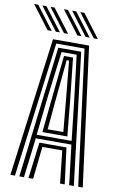

<svg xmlns="http://www.w3.org/2000/svg" viewBox="-128 -1034 675 1090"><g transform="rotate(10 210.0 -489.0)"><path d="M13 0 117.5 -800H325.5L430 0H403.8L303 -779H140L39.2 0ZM117 0 143.5 -208.2H299.5L326 0H299.2L278.8 -187.5H164.2L143.8 0ZM64.5 0 155.5 -757.8H287.5L378.5 0H351.8L324.2 -229H118.8L91.2 0ZM120.5 -249.8H321.8L296.5 -477L265 -736.8H178L145.5 -477ZM149.8 -270.5 170.5 -477 195.5 -717.2H247.5L273.5 -477L293.5 -270.5ZM176.5 -291.2H266.8L249.5 -477L228.5 -696.2H214.5L193.5 -477ZM173 -845 71.8 -978.5H95.2L196.5 -845ZM78.5 -845 -22.8 -978.5H0.8L102.2 -845ZM125.8 -845 24.5 -978.5H48L149.5 -845ZM344.8 -845 243.2 -978.5H267L368.2 -845ZM250.2 -845 149 -978.5H172.5L273.8 -845ZM297.5 -845 196.2 -978.5H219.8L321 -845Z"/></g></svg>

Font: Big Shoulders Inline Display Thin ExtraBold
Style: Regular
Weight: 800
Version: Version 2.002